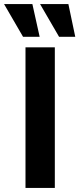

<svg xmlns="http://www.w3.org/2000/svg" viewBox="-42 -929 392 949"><path d="M-22 -909H118L154 -747H72ZM156 -909H296L330 -747H250ZM84 0V-695H229V0Z"/></svg>

Font: Coval
Style: ExtraBold
Weight: 800
Foundry: Context Ltd
Version: Version 001.000